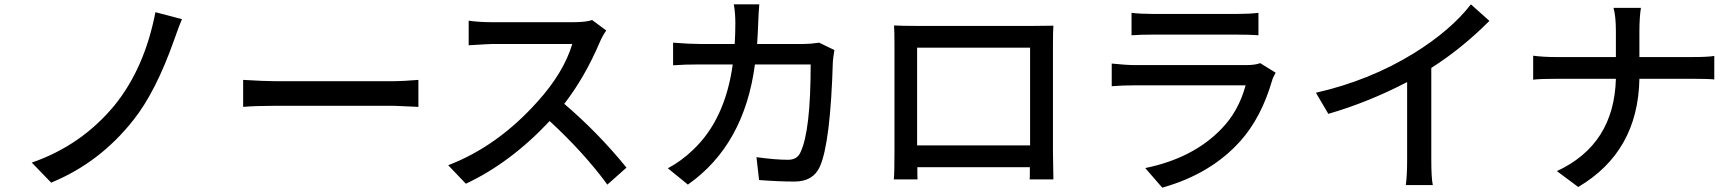

<svg xmlns="http://www.w3.org/2000/svg" viewBox="-20 -813 7970 882"><path d="M816 -725Q806 -704 779 -627Q695 -390 593 -262Q439 -66 215 26L126 -66Q354 -145 506 -329Q644 -499 694 -757Z M1097 -446Q1196 -440 1246 -440H1790Q1827 -440 1902 -446V-322L1790 -327H1246Q1154 -327 1097 -322Z M2765 -673Q2747 -647 2736 -621Q2666 -457 2572 -336Q2727 -204 2858 -43L2770 35Q2665 -109 2505 -257Q2325 -65 2120 31L2039 -54Q2266 -141 2450 -347Q2569 -479 2609 -611H2242Q2229 -611 2133 -605V-718Q2180 -711 2242 -711H2613Q2672 -711 2700 -721Z M3813 -583Q3808 -553 3806 -532Q3795 -156 3746 -47Q3715 21 3630 21Q3556 21 3467 14L3455 -91Q3542 -79 3600 -79Q3642 -79 3657 -113Q3704 -210 3704 -517H3448Q3399 -147 3140 35L3048 -40Q3110 -73 3163 -124Q3311 -263 3346 -517H3194Q3123 -517 3072 -513V-617Q3148 -611 3194 -611H3355Q3358 -656 3358 -707Q3358 -753 3351 -793H3468Q3465 -760 3463 -709Q3462 -671 3458 -611H3674Q3703 -611 3743 -617Z M4193 -594V-145H4712V-594ZM4817 -118 4819 11H4710Q4711 7 4711 -45H4194Q4194 6 4195 11H4086Q4089 -16 4089 -118V-609Q4089 -670 4087 -696Q4127 -694 4184 -694H4727Q4786 -694 4819 -695Q4817 -668 4817 -609Z M5840 -479Q5826 -454 5824 -444Q5774 -272 5677 -164Q5541 -13 5319 49L5241 -41Q5461 -86 5591 -221Q5670 -302 5702 -421H5193Q5138 -421 5087 -417V-521Q5155 -514 5193 -514H5705Q5746 -514 5769 -523ZM5178 -754Q5221 -749 5274 -749H5663Q5719 -749 5761 -754V-651Q5724 -654 5662 -654H5274Q5220 -654 5178 -651Z M6555 -81Q6555 6 6562 37H6438Q6444 -7 6444 -81V-436Q6265 -343 6082 -290L6025 -387Q6272 -443 6476 -569Q6645 -674 6737 -793L6822 -717Q6694 -589 6555 -501Z M7759 -551Q7825 -551 7855 -556V-448Q7828 -451 7758 -451H7511Q7505 -116 7230 46L7132 -27Q7395 -149 7403 -451H7126Q7056 -451 7023 -447V-557Q7071 -551 7124 -551H7403V-670Q7403 -738 7392 -777H7518Q7511 -733 7511 -669V-551Z"/></svg>

Font: Noto Sans S Chinese Medium
Style: Regular
Weight: 500
Designer: Ryoko NISHIZUKA  (kana & ideographs); Paul D. Hunt (Latin, Greek & Cyrillic); Wenlong ZHANG  (bopomofo); Sandoll Communi
Foundry: Adobe Systems Incorporated
Version: Version 1.000;PS 1;hotconv 1.0.78;makeotf.lib2.5.61930